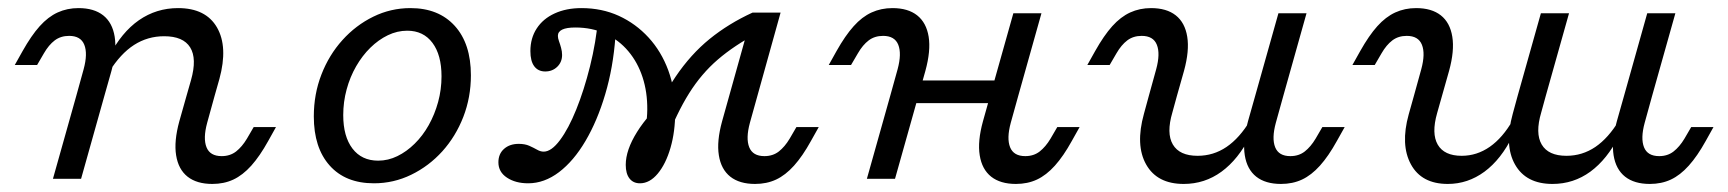

<svg xmlns="http://www.w3.org/2000/svg" viewBox="-20 -446 4312 479"><path d="M445.2 -206.5 456.5 -246Q471.8 -300 454.4 -327.8Q437.1 -355.6 389.5 -355.6Q348.4 -355.6 314.5 -333.9Q280.6 -312.1 252.4 -266.9V-305.6Q283.1 -365.3 326.6 -395.6Q370.2 -425.8 424.2 -425.8Q493.5 -425.8 521.4 -377.4Q549.2 -329 527.4 -249.2L515.3 -206.5ZM170.2 -206.5 188.7 -273.4Q199.2 -312.1 190.3 -334.3Q181.5 -356.5 152.4 -356.5Q131.5 -356.5 116.5 -345.2Q101.6 -333.9 89.5 -312.9L72.6 -283.9H16.9L36.3 -318.5Q58.1 -357.3 79 -380.6Q100 -404 123.8 -414.9Q147.6 -425.8 175.8 -425.8Q214.5 -425.8 237.5 -407.7Q260.5 -389.5 266.1 -354.4Q271.8 -319.4 258.1 -269.4L240.3 -206.5ZM112.1 0 170.2 -206.5H240.3L182.3 0ZM496.8 -139.5Q486.3 -100.8 495.2 -78.6Q504 -56.5 533.1 -56.5Q554 -56.5 569 -68.1Q583.9 -79.8 596 -100L612.9 -129H668.5L649.2 -94.4Q628.2 -56.5 606.9 -32.7Q585.5 -8.9 562.1 2Q538.7 12.9 509.7 12.9Q471 12.9 448 -5.2Q425 -23.4 419.4 -58.5Q413.7 -93.5 427.4 -143.5L445.2 -206.5H515.3Z M912.9 11.3Q841.9 11.3 802.4 -33.1Q762.9 -77.4 762.9 -155.6Q762.9 -211.3 781.9 -260.1Q800.8 -308.9 834.3 -346Q867.7 -383.1 911.3 -404.4Q954.8 -425.8 1004 -425.8Q1074.2 -425.8 1114.5 -381.5Q1154.8 -337.1 1154.8 -258.1Q1154.8 -203.2 1135.9 -154.4Q1116.9 -105.6 1083.5 -68.5Q1050 -31.5 1006 -10.1Q962.1 11.3 912.9 11.3ZM923.4 -45.2Q948.4 -45.2 971.4 -56.5Q994.4 -67.7 1014.5 -87.5Q1034.7 -107.3 1049.6 -133.9Q1064.5 -160.5 1073 -191.5Q1081.5 -222.6 1081.5 -255.6Q1081.5 -308.9 1058.9 -339.1Q1036.3 -369.4 996 -369.4Q971 -369.4 947.6 -358.1Q924.2 -346.8 904 -327Q883.9 -307.3 868.5 -280.6Q853.2 -254 844.8 -223Q836.3 -191.9 836.3 -158.9Q836.3 -105.6 859.3 -75.4Q882.3 -45.2 923.4 -45.2Z M1576.6 11.3Q1559.7 11.3 1550.4 -0.8Q1541.1 -12.9 1541.1 -34.7Q1541.1 -71.8 1569.4 -116.9Q1597.6 -162.1 1645.2 -201.6L1657.3 -194.4L1579.8 -83.1Q1594.4 -129 1594.8 -172.6Q1595.2 -216.1 1583.1 -253.2Q1571 -290.3 1547.6 -318.1Q1524.2 -346 1490.7 -361.7Q1457.3 -377.4 1415.3 -377.4Q1371.8 -377.4 1371.8 -356.5Q1371.8 -350.8 1374.6 -343.1Q1377.4 -335.5 1379.8 -326.6Q1382.3 -317.7 1382.3 -308.9Q1382.3 -291.1 1370.2 -279.4Q1358.1 -267.7 1340.3 -267.7Q1322.6 -267.7 1312.9 -280.6Q1303.2 -293.5 1303.2 -318.5Q1303.2 -350.8 1319 -375Q1334.7 -399.2 1363.7 -412.5Q1392.7 -425.8 1430.6 -425.8Q1481.5 -425.8 1523.8 -406.5Q1566.1 -387.1 1598 -352.4Q1629.8 -317.7 1647.2 -270.6Q1664.5 -223.4 1664.5 -166.9Q1664.5 -117.7 1652.8 -77.4Q1641.1 -37.1 1621 -12.9Q1600.8 11.3 1576.6 11.3ZM1297.6 11.3Q1266.1 11.3 1244.8 -2.8Q1223.4 -16.9 1223.4 -41.1Q1223.4 -62.1 1237.5 -74.6Q1251.6 -87.1 1274.2 -87.1Q1289.5 -87.1 1300.4 -82.3Q1311.3 -77.4 1319.8 -72.6Q1328.2 -67.7 1336.3 -67.7Q1355.6 -67.7 1377 -96.4Q1398.4 -125 1417.7 -173Q1437.1 -221 1452 -280.6Q1466.9 -340.3 1472.6 -402.4L1515.3 -354Q1509.7 -277.4 1489.9 -210.9Q1470.2 -144.4 1440.7 -94.4Q1411.3 -44.4 1374.6 -16.5Q1337.9 11.3 1297.6 11.3ZM1639.5 -89.5 1593.5 -116.1Q1627.4 -198.4 1665.3 -254.4Q1703.2 -310.5 1750.4 -348.8Q1797.6 -387.1 1857.3 -414.5L1870.2 -363.7Q1811.3 -332.3 1770.6 -297.2Q1729.8 -262.1 1699.2 -213.3Q1668.5 -164.5 1639.5 -89.5ZM1850.8 -139.5Q1840.3 -100.8 1849.2 -78.6Q1858.1 -56.5 1887.1 -56.5Q1908.1 -56.5 1923 -68.1Q1937.9 -79.8 1950 -100L1966.9 -129H2022.6L2003.2 -94.4Q1982.3 -56.5 1960.9 -32.7Q1939.5 -8.9 1916.1 2Q1892.7 12.9 1863.7 12.9Q1825 12.9 1802 -5.2Q1779 -23.4 1773.4 -58.5Q1767.7 -93.5 1781.5 -143.5L1857.3 -414.5H1927.4Z M2200.8 -206.5 2219.4 -273.4Q2229.8 -312.1 2221 -334.3Q2212.1 -356.5 2183.1 -356.5Q2162.1 -356.5 2147.2 -345.2Q2132.3 -333.9 2120.2 -312.9L2103.2 -283.9H2047.6L2066.9 -318.5Q2088.7 -357.3 2109.7 -380.6Q2130.6 -404 2154.4 -414.9Q2178.2 -425.8 2206.5 -425.8Q2245.2 -425.8 2268.1 -407.7Q2291.1 -389.5 2296.8 -354.4Q2302.4 -319.4 2288.7 -269.4L2271 -206.5ZM2142.7 0 2200.8 -206.5H2271L2212.9 0ZM2234.7 -188.7 2250.8 -245.2H2492.7L2476.6 -188.7ZM2450 -206.5 2508.1 -412.9H2578.2L2520.2 -206.5ZM2501.6 -139.5Q2491.1 -100.8 2500 -78.6Q2508.9 -56.5 2537.9 -56.5Q2558.9 -56.5 2573.8 -68.1Q2588.7 -79.8 2600.8 -100L2617.7 -129H2673.4L2654 -94.4Q2633.1 -56.5 2611.7 -32.7Q2590.3 -8.9 2566.9 2Q2543.5 12.9 2514.5 12.9Q2475.8 12.9 2452.8 -5.2Q2429.8 -23.4 2424.2 -58.5Q2418.5 -93.5 2432.3 -143.5L2450 -206.5H2520.2Z M2916.1 -206.5 2904.8 -165.3Q2889.5 -113.7 2906 -85.5Q2922.6 -57.3 2967.7 -57.3Q3007.3 -57.3 3039.9 -79.4Q3072.6 -101.6 3099.2 -146V-107.3Q3069.4 -48.4 3027.4 -17.7Q2985.5 12.9 2933.1 12.9Q2866.9 12.9 2839.5 -35.5Q2812.1 -83.9 2833.9 -162.1L2846 -206.5ZM2846 -206.5 2864.5 -273.4Q2875 -312.1 2866.1 -334.3Q2857.3 -356.5 2828.2 -356.5Q2807.3 -356.5 2792.3 -345.2Q2777.4 -333.9 2765.3 -312.9L2748.4 -283.9H2692.7L2712.1 -318.5Q2733.9 -357.3 2754.8 -380.6Q2775.8 -404 2799.6 -414.9Q2823.4 -425.8 2851.6 -425.8Q2890.3 -425.8 2913.3 -407.7Q2936.3 -389.5 2941.9 -354.4Q2947.6 -319.4 2933.9 -269.4L2916.1 -206.5ZM3111.3 -206.5 3169.4 -412.9H3239.5L3181.5 -206.5ZM3162.9 -139.5Q3152.4 -100.8 3161.3 -78.6Q3170.2 -56.5 3199.2 -56.5Q3220.2 -56.5 3235.1 -68.1Q3250 -79.8 3262.1 -100L3279 -129H3334.7L3315.3 -94.4Q3294.4 -56.5 3273 -32.7Q3251.6 -8.9 3228.2 2Q3204.8 12.9 3175.8 12.9Q3137.1 12.9 3114.1 -5.2Q3091.1 -23.4 3085.5 -58.5Q3079.8 -93.5 3093.5 -143.5L3111.3 -206.5H3181.5Z M3577.4 -206.5 3565.3 -163.7Q3550.8 -112.9 3566.9 -85.1Q3583.1 -57.3 3626.6 -57.3Q3664.5 -57.3 3696.8 -79.8Q3729 -102.4 3754 -146V-107.3Q3725 -48.4 3683.5 -17.7Q3641.9 12.9 3591.9 12.9Q3526.6 12.9 3500 -35.9Q3473.4 -84.7 3494.4 -160.5L3507.3 -206.5ZM3836.3 -206.5 3825 -165.3Q3809.7 -113.7 3826.2 -85.5Q3842.7 -57.3 3887.9 -57.3Q3927.4 -57.3 3960.1 -79.4Q3992.7 -101.6 4019.4 -146V-107.3Q3989.5 -48.4 3947.6 -17.7Q3905.6 12.9 3853.2 12.9Q3787.1 12.9 3759.7 -35.5Q3732.3 -83.9 3754 -162.1L3766.1 -206.5ZM3507.3 -206.5 3525.8 -273.4Q3536.3 -312.1 3527.4 -334.3Q3518.5 -356.5 3489.5 -356.5Q3468.5 -356.5 3453.6 -345.2Q3438.7 -333.9 3426.6 -312.9L3409.7 -283.9H3354L3373.4 -318.5Q3395.2 -357.3 3416.1 -380.6Q3437.1 -404 3460.9 -414.9Q3484.7 -425.8 3512.9 -425.8Q3551.6 -425.8 3574.6 -407.7Q3597.6 -389.5 3603.2 -354.4Q3608.9 -319.4 3595.2 -269.4L3577.4 -206.5ZM3766.1 -206.5 3824.2 -412.9H3894.4L3836.3 -206.5ZM4031.5 -206.5 4089.5 -412.9H4159.7L4101.6 -206.5ZM4083.1 -139.5Q4072.6 -100.8 4081.5 -78.6Q4090.3 -56.5 4119.4 -56.5Q4140.3 -56.5 4155.2 -68.1Q4170.2 -79.8 4182.3 -100L4199.2 -129H4254.8L4235.5 -94.4Q4214.5 -56.5 4193.1 -32.7Q4171.8 -8.9 4148.4 2Q4125 12.9 4096 12.9Q4057.3 12.9 4034.3 -5.2Q4011.3 -23.4 4005.6 -58.5Q4000 -93.5 4013.7 -143.5L4031.5 -206.5H4101.6Z"/></svg>

Font: Playfair 5pt SemiExpanded Light
Style: Italic
Weight: 300
Width: 6
Italic angle: -15.6°
Designer: Claus Eggers Sørensen
Foundry: Claus Eggers Sørensen
Version: Version 2.203